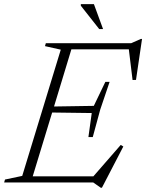

<svg xmlns="http://www.w3.org/2000/svg" viewBox="-43 -878 704 924"><path d="M442 25.5 405.5 0H-23L-19 -14L64 -31.5L249.5 -639L173.5 -656L177.5 -670H588L634.5 -690.5H640.5L611.5 -493.5L595 -493L577 -640.5H300.5L217 -365.5L408.5 -368.5L464 -484H484.5L439.5 -351L403.5 -218.5H382.5L398.5 -334L208 -336.5L114.5 -29.5H406.5L538 -180.5L550.5 -173L447.5 25.5ZM453 -738H434.5L346 -850.5V-858H409Z"/></svg>

Font: Newsreader Text Light
Style: Italic
Weight: 300
Italic angle: -17°
Designer: Hugues Gentile
Foundry: Production Type
Version: Version 1.001